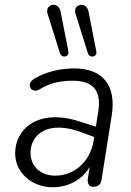

<svg xmlns="http://www.w3.org/2000/svg" viewBox="-20 -783 552 811"><path d="M202 8C262 8 325 -19 359 -78L351 -29C348 -7 357 6 375 6C394 6 406 -4 409 -24L452 -296C471 -418 419 -494 293 -494C235 -494 174 -480 126 -451C86 -429 112 -384 148 -406C191 -433 237 -442 288 -442C376 -442 409 -397 395 -313L385 -248L319 -269C140 -328 44 -237 44 -136C44 -50 119 8 202 8ZM299 -725 351 -559C359 -535 391 -542 387 -565L354 -734C345 -780 286 -766 299 -725ZM181 -725 233 -559C241 -535 273 -542 269 -565L236 -734C227 -780 168 -766 181 -725ZM109 -139C109 -210 177 -282 333 -221L378 -204L376 -191C361 -96 290 -41 213 -41C158 -41 109 -74 109 -139Z"/></svg>

Font: SN Pro Light
Style: Italic
Weight: 300
Italic angle: -8.99998°
Designer: Tobias Whetton
Foundry: Supernotes
Version: Version 1.001;Glyphs 3.2 (3249)